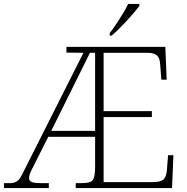

<svg xmlns="http://www.w3.org/2000/svg" viewBox="-23 -951 948 971"><path d="M-3 0V-25H31Q47 -25 61.5 -33.5Q76 -42 90 -71L399 -684L313 -685V-714H813L820 -548H793L787 -626Q785 -658 771 -670.5Q757 -683 728 -684H501V-389H745V-359H501V-30H747Q789 -30 803.5 -43Q818 -56 821 -90L827 -166H854L847 0H360V-25H388Q418 -25 432.5 -30.5Q447 -36 452.5 -54Q458 -72 458 -108V-259H221L146 -110Q135 -90 129.5 -75.5Q124 -61 124 -51Q124 -36 137.5 -30.5Q151 -25 179 -25H224V0ZM236 -289H458V-684H432ZM532 -784Q547 -803 564.5 -829Q582 -855 598.5 -882Q615 -909 625 -931H682V-921Q669 -904 644 -875Q619 -846 591 -817.5Q563 -789 542 -771H532Z"/></svg>

Font: Noto Serif ExtraLight
Style: Regular
Weight: 200
Designer: Monotype Design Team
Foundry: Monotype Imaging Inc.
Version: Version 2.015; ttfautohint (v1.8.4.7-5d5b)